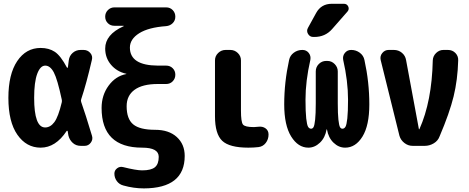

<svg xmlns="http://www.w3.org/2000/svg" viewBox="-20 -790 2540 1040"><path d="M314.5 -235.4Q316.4 -243.2 314.5 -251Q291 -361.3 271.5 -397.9Q252 -434.6 225.1 -434.6Q198.2 -434.6 181.6 -390.1Q165 -345.7 165 -259.8Q165 -99.6 224.6 -99.6Q252.9 -99.6 274.4 -128.4Q295.9 -157.2 314.5 -235.4ZM419.9 -237.3Q442.4 -173.8 478.5 -53.7Q484.4 -34.2 471.7 -17.1Q459 0 438.5 0H417Q391.6 0 374 -16.1Q356.4 -32.2 350.6 -55.7Q349.6 -59.6 348.6 -67.4Q347.7 -75.2 346.7 -79.1Q346.7 -81.1 344.2 -81.5Q341.8 -82 340.8 -80.1Q281.2 9.8 200.2 9.8Q123 9.8 74.2 -60.1Q25.4 -129.9 25.4 -259.8Q25.4 -387.7 73.2 -459Q121.1 -530.3 200.2 -530.3Q245.1 -530.3 276.9 -509.3Q308.6 -488.3 342.8 -423.8Q343.8 -422.9 345.7 -422.9Q347.7 -422.9 347.7 -424.8Q348.6 -430.7 350.1 -443.8Q351.6 -457 352.5 -462.9Q355.5 -487.3 373.5 -503.4Q391.6 -519.5 417 -519.5H432.6Q455.1 -519.5 469.2 -502.9Q483.4 -486.3 477.5 -464.8Q448.2 -337.9 419.9 -252.9Q417 -245.1 419.9 -237.3Z M820.3 -86.9Q894.5 -86.9 937.5 -47.9Q980.5 -8.8 980.5 54.7Q980.5 229.5 759.8 230.5Q704.1 230.5 648.4 214.8Q626 209 612.8 190.9Q599.6 172.9 599.6 150.4Q599.6 132.8 614.3 121.6Q628.9 110.4 647.5 115.2Q717.8 132.8 750 132.8Q798.8 132.8 819.3 115.7Q839.8 98.6 839.8 59.6Q839.8 9.8 750 9.8Q530.3 9.8 530.3 -205.1Q530.3 -274.4 568.4 -326.2Q606.4 -377.9 663.1 -388.7Q665 -388.7 665 -389.6Q665 -390.6 663.1 -390.6Q612.3 -402.3 581.1 -439.5Q549.8 -476.6 549.8 -527.3Q549.8 -602.5 648.4 -647.5Q650.4 -647.5 650.4 -649.4Q650.4 -650.4 649.4 -650.4H599.6Q578.1 -650.4 564 -664.6Q549.8 -678.7 549.8 -699.7Q549.8 -720.7 564.5 -735.4Q579.1 -750 599.6 -750H879.9Q901.4 -750 915.5 -735.4Q929.7 -720.7 929.7 -699.7Q929.7 -678.7 915.5 -664.6Q901.4 -650.4 879.9 -648.4Q784.2 -641.6 733.9 -609.9Q683.6 -578.1 683.6 -532.2Q683.6 -435.5 835 -434.6H879.9Q901.4 -434.6 915.5 -420.4Q929.7 -406.2 929.7 -385.3Q929.7 -364.3 915.5 -349.6Q901.4 -335 879.9 -335H835Q752 -335 709 -303.7Q666 -272.5 666 -214.8Q666 -145.5 701.7 -116.2Q737.3 -86.9 820.3 -86.9Z M1379.9 -103.5Q1402.3 -106.4 1418.5 -94.7Q1434.6 -83 1434.6 -61.5Q1434.6 -35.2 1419.4 -15.6Q1404.3 3.9 1379.9 6.8Q1353.5 9.8 1325.2 9.8Q1222.7 9.8 1183.6 -27.3Q1144.5 -64.5 1144.5 -160.2V-462.9Q1144.5 -486.3 1161.6 -502.9Q1178.7 -519.5 1202.1 -519.5H1227.5Q1251 -519.5 1268.1 -502.9Q1285.2 -486.3 1285.2 -462.9V-190.4Q1285.2 -129.9 1295.9 -115.7Q1306.6 -101.6 1355.5 -101.6Q1362.3 -101.6 1379.9 -103.5Z M1882.8 -519.5Q1908.2 -519.5 1928.7 -504.4Q1949.2 -489.3 1954.1 -464.8Q1980.5 -344.7 1980.5 -224.6Q1980.5 -110.4 1943.4 -50.3Q1906.2 9.8 1849.6 9.8Q1814.5 9.8 1786.6 -17.1Q1758.8 -43.9 1751 -88.9Q1751 -89.8 1750 -89.8Q1749 -89.8 1749 -88.9Q1741.2 -43.9 1712.9 -17.1Q1684.6 9.8 1650.4 9.8Q1594.7 9.8 1557.1 -50.8Q1519.5 -111.3 1519.5 -224.6Q1519.5 -344.7 1545.9 -464.8Q1550.8 -489.3 1571.3 -504.4Q1591.8 -519.5 1617.2 -519.5H1618.2Q1639.6 -519.5 1652.3 -503.4Q1665 -487.3 1661.1 -465.8Q1634.8 -350.6 1634.8 -250Q1634.8 -183.6 1638.7 -148.4Q1642.6 -113.3 1648.9 -103Q1655.3 -92.8 1665 -92.8Q1673.8 -92.8 1678.7 -102.1Q1683.6 -111.3 1687 -141.6Q1690.4 -171.9 1690.4 -230.5V-403.3Q1690.4 -426.8 1707 -443.4Q1723.6 -460 1747.1 -460H1752.9Q1776.4 -460 1793 -442.9Q1809.6 -425.8 1809.6 -403.3V-230.5Q1809.6 -172.9 1813 -142.1Q1816.4 -111.3 1821.3 -102.1Q1826.2 -92.8 1835 -92.8Q1844.7 -92.8 1851.1 -103Q1857.4 -113.3 1861.3 -148.4Q1865.2 -183.6 1865.2 -250Q1865.2 -350.6 1838.9 -465.8Q1835 -487.3 1848.1 -503.4Q1861.3 -519.5 1881.8 -519.5ZM1777.3 -769.5H1842.8Q1859.4 -769.5 1866.2 -754.9Q1873 -740.2 1862.3 -727.5L1778.3 -631.8Q1741.2 -589.8 1682.6 -589.8H1676.8Q1658.2 -589.8 1648.4 -606.4Q1638.7 -623 1648.4 -639.6L1692.4 -719.7Q1719.7 -769.5 1777.3 -769.5Z M2406.2 -519.5Q2430.7 -519.5 2446.8 -502.9Q2462.9 -486.3 2461.9 -462.9Q2459 -357.4 2437 -267.6Q2415 -177.7 2361.3 -51.8Q2352.5 -27.3 2329.6 -13.7Q2306.6 0 2281.2 0H2214.8Q2190.4 0 2170.4 -15.6Q2150.4 -31.2 2143.6 -54.7L2042 -464.8Q2037.1 -486.3 2050.8 -502.9Q2064.5 -519.5 2085 -519.5H2113.3Q2138.7 -519.5 2157.2 -503.9Q2175.8 -488.3 2179.7 -463.9L2249 -90.8Q2249 -89.8 2250 -89.8Q2252 -89.8 2252 -90.8Q2319.3 -241.2 2324.2 -462.9Q2325.2 -486.3 2342.3 -502.9Q2359.4 -519.5 2381.8 -519.5Z"/></svg>

Font: Rounded Mgen+ 1mn bold
Style: Bold
Weight: 700
Designer: [Source Han Sans]
Ryoko NISHIZUKA  (kana & ideographs); Paul D. Hunt (Latin, Greek & Cyrillic); Wenlong ZHANG  (bopomofo
Version: Version 1.059.20150602